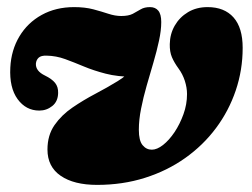

<svg xmlns="http://www.w3.org/2000/svg" viewBox="-20 -505 710 540"><path d="M662.5 -370.5Q662.5 -308 643 -250.5Q623.5 -193 587.5 -144.8Q551.5 -96.5 500.8 -60.5Q450 -24.5 387.5 -4.8Q325 15 253 15Q188 15 150.8 -10.5Q113.5 -36 113.5 -84.5Q113.5 -124.5 133.2 -153Q153 -181.5 183.8 -202.5Q214.5 -223.5 248.2 -241.2Q282 -259 311 -276.8Q340 -294.5 355.5 -316.5V-289Q311 -289 277.2 -297.8Q243.5 -306.5 216 -318Q188.5 -329.5 163.2 -338.8Q138 -348 111 -348.5Q95.5 -349 88.8 -342.8Q82 -336.5 81 -326.5Q79.5 -305.5 106.5 -292.5Q126 -283 135 -271.8Q144 -260.5 143.5 -243.5Q143 -219.5 127 -206.8Q111 -194 90.5 -194Q53 -194 29.5 -226.2Q6 -258.5 9 -315Q11.5 -364 34.5 -402.5Q57.5 -441 97.2 -463Q137 -485 188.5 -485Q219 -485 242.5 -478.8Q266 -472.5 285 -466.2Q304 -460 321 -460Q341.5 -460 353.5 -466.2Q365.5 -472.5 375.8 -478.8Q386 -485 402 -485Q417 -485 425.2 -475Q433.5 -465 433.5 -443Q433.5 -419.5 427.2 -390.5Q421 -361.5 411.5 -329.2Q402 -297 392.5 -264Q383 -231 376.8 -199.5Q370.5 -168 370.5 -140Q370.5 -109.5 381 -96.8Q391.5 -84 407 -84Q421.5 -84 438.5 -97.2Q455.5 -110.5 470.8 -133.2Q486 -156 496 -183.8Q506 -211.5 506 -240.5Q506 -258.5 499.8 -277.8Q493.5 -297 482 -312.5Q470 -329 463.5 -344.2Q457 -359.5 457.5 -381Q458 -409.5 471.5 -433Q485 -456.5 508.8 -470.8Q532.5 -485 564 -485Q611 -485 636.8 -456Q662.5 -427 662.5 -370.5Z"/></svg>

Font: Fraunces
Style: Italic
Weight: 900
Italic angle: -16°
Version: Version 1.000;[0bf87f6ff]